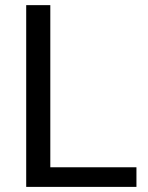

<svg xmlns="http://www.w3.org/2000/svg" viewBox="-20 -731 578 751"><path d="M176.8 -76.7H513.7V0H82.5V-710.9H176.8Z"/></svg>

Font: Vazir
Style: Regular
Weight: 400
Designer: Saber Rastikerdar
Foundry: Saber Rastikerdar
Version: Version 30.0.0